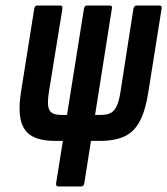

<svg xmlns="http://www.w3.org/2000/svg" viewBox="-20 -675 605 695"><path d="M180 -165Q126 -165 95.5 -182.5Q65 -200 55.5 -239Q46 -278 56 -342L104 -644Q106 -655 115 -655H198Q207 -655 206 -644L157 -342Q152 -309 154.5 -291Q157 -273 168.5 -266Q180 -259 203 -259H345Q367 -259 380.5 -266Q394 -273 402.5 -291Q411 -309 416 -342L463 -644Q466 -655 475 -655H558Q567 -655 565 -644L517 -342Q507 -277 487 -238Q467 -199 432 -182Q397 -165 341 -165ZM191 0Q182 0 183 -11L284 -644Q286 -655 295 -655H377Q388 -655 385 -644L285 -11Q283 0 273 0Z"/></svg>

Font: Sofia Sans Extra Condensed
Style: Bold Italic
Weight: 700
Italic angle: -9°
Designer: Botio Nikoltchev, Ani Petrova
Foundry: lettersoup
Version: Version 4.101